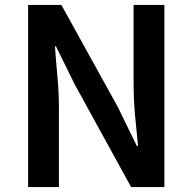

<svg xmlns="http://www.w3.org/2000/svg" viewBox="-20 -759 782 779"><path d="M94 0V-739H229L458 -325L535 -167H540Q534 -224 528 -290.5Q522 -357 522 -419V-739H647V0H512L284 -415L207 -571H203Q207 -513 213 -448.5Q219 -384 219 -322V0Z"/></svg>

Font: Noto Sans SC SemiBold
Style: Regular
Weight: 600
Designer: Ryoko NISHIZUKA 西塚涼子 (kana, bopomofo & ideographs); Paul D. Hunt (Latin, Greek & Cyrillic); Sandoll Communications 산돌커뮤니
Foundry: Adobe
Version: Version 2.004-H2;hotconv 1.0.118;makeotfexe 2.5.65603